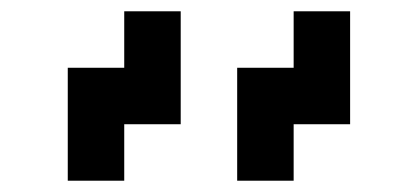

<svg xmlns="http://www.w3.org/2000/svg" viewBox="-20 -820 740 340"><path d="M500 -500V-600H600V-800H500V-700H400V-500ZM100 -500H200V-600H300V-800H200V-700H100Z"/></svg>

Font: FT88 Gothique
Style: Regular
Weight: 400
Designer: Ange Degheest & Oriane Charvieux
Foundry: Velvetyne Type Foundry
Version: Version 1.000;FEAKit 1.0